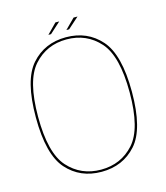

<svg xmlns="http://www.w3.org/2000/svg" viewBox="-114 -851 815 943"><g transform="rotate(-15 293.5 -380.0)"><path d="M286.5 4Q395.5 4 463.2 -72Q531 -148 531 -337.5Q531 -526.5 463.2 -603.2Q395.5 -680 286.5 -680Q177.5 -680 110 -603.5Q42.5 -527 42.5 -337.5Q42.5 -148 110.2 -72Q178 4 286.5 4ZM286.5 -7Q185 -7 119.5 -79.8Q54 -152.5 54 -337.5Q54 -522.5 119.5 -595.8Q185 -669 286.5 -669Q388.5 -669 454 -595.8Q519.5 -522.5 519.5 -337.5Q519.5 -152.5 454 -79.8Q388.5 -7 286.5 -7ZM207 -713.5H220.5L275.5 -763.5H256ZM298.5 -713.5H312.5L368.5 -763.5H348.5Z"/></g></svg>

Font: Anybody Thin
Style: Regular
Weight: 100
Designer: Tyler Finck
Foundry: Etcetera Type Company
Version: Version 1.114;gftools[0.9.25]